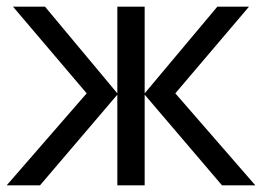

<svg xmlns="http://www.w3.org/2000/svg" viewBox="-29 -556 786 576"><path d="M718 -536 497 -276 737 0H637L405 -272V0H323V-272L91 0H-9L231 -276L10 -536H106L323 -276V-536H405V-276L623 -536Z"/></svg>

Font: Advent Sans Logo
Style: Regular
Weight: 400
Designer: Types & Symbols
Foundry: Types & Symbols
Version: Version 1.002